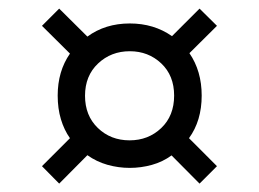

<svg xmlns="http://www.w3.org/2000/svg" viewBox="-20 -498 602 446"><path d="M117.5 -71.5 77.5 -112 142.5 -177Q129 -196 121.5 -221Q114 -246 114 -276Q114 -332.5 142.5 -373.5L77.5 -438L117.5 -478L183 -413Q224.5 -443.5 281.5 -443.5Q337.5 -443.5 379.5 -414L443.5 -478L484 -438L420 -374.5Q448.5 -333 448.5 -276Q448.5 -217.5 419 -177L484 -112L443.5 -71.5L378.5 -137Q358 -122 332.8 -115Q307.5 -108 281.5 -108Q255 -108 229.5 -115.2Q204 -122.5 183 -137.5ZM281 -172Q324.5 -172 354.5 -200.5Q384.5 -229 384.5 -276Q384.5 -322.5 354.5 -350.8Q324.5 -379 281.5 -379Q238 -379 207.8 -350.5Q177.5 -322 177.5 -275.5Q177.5 -229.5 207.2 -200.8Q237 -172 281 -172Z"/></svg>

Font: Mohave
Style: Regular
Weight: 400
Designer: Gumpita Rahayu
Foundry: Tokotype
Version: Version 2.003; ttfautohint (v1.8.3)